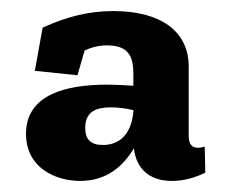

<svg xmlns="http://www.w3.org/2000/svg" viewBox="-20 -725 415 347"><path d="M174 -643C225 -643 221 -606 221 -576V-570C206 -571 189 -572 173 -572C101 -572 27 -555 27 -483C27 -422 80 -398 125 -398C175 -398 204 -427 222 -457C226 -421 249 -398 291 -398C312 -398 333 -404 351 -413L350 -460C346 -459 343 -458 338 -458C327 -458 321 -464 321 -480V-605C321 -668 271 -705 185 -705C138 -705 99 -694 57 -675L43 -597L120 -589L133 -634C147 -640 159 -643 174 -643ZM221 -523C217 -480 194 -463 166 -463C144 -463 134 -473 134 -494C134 -524 155 -531 180 -531C194 -531 208 -529 221 -526Z"/></svg>

Font: Zilla Slab Bold
Style: Regular
Weight: 700
Designer: Typotheque.com
Foundry: Typotheque type foundry
Version: Version 1.3; 2018